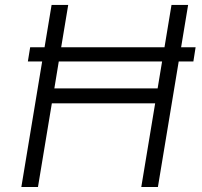

<svg xmlns="http://www.w3.org/2000/svg" viewBox="-20 -747 806 767"><path d="M761.4 -558.2 752.5 -501.4H693.9L610.8 0H544.4L599.8 -334.2H187.1L131.7 0H65.3L148.4 -501.4H91.3L100.5 -558.2H158L186.1 -727.3H252.5L224.4 -558.2H637.1L665.1 -727.3H731.5L703.5 -558.2ZM627.5 -501.4H214.8L197.1 -393.8H609.7Z"/></svg>

Font: Karasuma Gothic
Style: Light Italic
Weight: 300
Italic angle: 9.39998°
Designer: Rasmus Andersson / Ryoko Nishizuka
Foundry: rsms
Version: Version 1.00